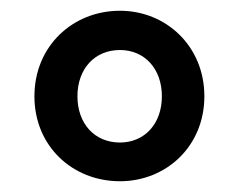

<svg xmlns="http://www.w3.org/2000/svg" viewBox="-20 -798 444 357"><path d="M203 -461C289 -461 360 -526 360 -619C360 -712 289 -778 203 -778C115 -778 44 -712 44 -619C44 -526 115 -461 203 -461ZM203 -533C156 -533 124 -568 124 -619C124 -670 156 -705 203 -705C249 -705 281 -670 281 -619C281 -568 249 -533 203 -533Z"/></svg>

Font: Noto Sans JP
Style: Bold
Weight: 700
Designer: Ryoko NISHIZUKA 西塚涼子 (kana, bopomofo & ideographs); Paul D. Hunt (Latin, Greek & Cyrillic); Sandoll Communications 산돌커뮤니
Foundry: Adobe
Version: Version 2.004;hotconv 1.0.118;makeotfexe 2.5.65603